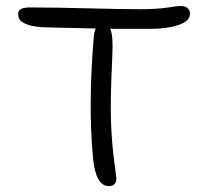

<svg xmlns="http://www.w3.org/2000/svg" viewBox="-20 -651 687 645"><path d="M345.2 -25.9Q302.7 -25.9 293 -115.2Q275.4 -292 294.9 -525.9Q296.4 -545.9 301.8 -555.2Q201.7 -557.1 133.8 -559.1Q97.2 -560.1 75.4 -567.4Q53.7 -574.7 47.4 -583.5Q41 -592.3 41 -605Q41 -626 80.1 -626Q166.5 -626 277.6 -623Q388.7 -620.1 452.1 -620.1Q506.3 -620.1 542.2 -625.5Q578.1 -630.9 585.9 -630.9Q602.1 -630.9 610.1 -623.8Q618.2 -616.7 618.2 -605Q618.2 -580.1 579.8 -567.1Q541.5 -554.2 488.8 -554.2H350.1Q361.3 -533.7 356.9 -454.1Q350.1 -311 353 -239Q356 -167 363.5 -110.6Q371.1 -54.2 371.1 -51.8Q371.1 -25.9 345.2 -25.9Z"/></svg>

Font: Shantell Sans Irregular
Style: Regular
Weight: 300
Designer: Stephen Nixon, Anya Danilova, Shantell Martin
Foundry: Arrow Type
Version: Version 1.006;[9816181b4]